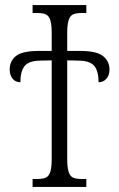

<svg xmlns="http://www.w3.org/2000/svg" viewBox="-20 -734 468 754"><path d="M108 -31H125Q148 -31 160 -36.5Q172 -42 177.5 -59Q183 -76 183 -111V-497L141 -496Q95 -496 77.5 -475.5Q60 -455 60 -411Q41 -411 29.5 -425Q18 -439 18 -461Q18 -494 42.5 -514Q67 -534 133 -534H183V-603Q183 -638 177.5 -655Q172 -672 160 -677.5Q148 -683 125 -683H108V-714H319V-683H303Q279 -683 267 -677.5Q255 -672 249.5 -655Q244 -638 244 -603V-534H295Q360 -534 385 -513.5Q410 -493 410 -461Q410 -439 398 -425Q386 -411 367 -411Q367 -456 349.5 -476Q332 -496 286 -496L244 -497V-111Q244 -76 249.5 -59Q255 -42 267 -36.5Q279 -31 303 -31H319V0H108Z"/></svg>

Font: Noto Serif CondLight
Style: Regular
Weight: 300
Width: 3
Designer: Monotype Design Team
Foundry: Monotype Imaging Inc.
Version: Version 1.001